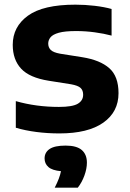

<svg xmlns="http://www.w3.org/2000/svg" viewBox="-20 -576 570 844"><path d="M241 10.5Q189.5 10.5 140.5 4.2Q91.5 -2 49.5 -14.5V-131.5Q138.5 -106 239 -106Q298.5 -106 322 -120Q345.5 -134 345.5 -159.5Q345.5 -179 334.2 -189.5Q323 -200 292.5 -205.5L194.5 -221Q109.5 -234.5 72.8 -274.2Q36 -314 36 -379Q36 -458.5 102.8 -507Q169.5 -555.5 311.5 -555.5Q354 -555.5 396.2 -550.5Q438.5 -545.5 470.5 -536.5V-419.5Q437 -428.5 396.2 -434Q355.5 -439.5 314.5 -439.5Q265 -439.5 238.5 -432Q212 -424.5 202 -412Q192 -399.5 192 -384.5Q192 -367.5 203 -356.5Q214 -345.5 244 -340L342 -324.5Q420 -312 460.5 -276.2Q501 -240.5 501 -166.5Q501 -84 434 -36.8Q367 10.5 241 10.5ZM220.5 249Q242.5 206.5 248 176.5Q209.5 173 192.8 158.2Q176 143.5 176 120.5Q176 94 198 79Q220 64 268.5 64Q317 64 339.5 83.5Q362 103 362 139Q362 165.5 351 195.8Q340 226 322 249Z"/></svg>

Font: Encode Sans SemiExpanded SemiExpanded
Style: Bold
Weight: 700
Width: 6
Designer: Multiple Designers
Foundry: Impallari Type
Version: Version 3.000; ttfautohint (v1.8.3) -l 8 -r 50 -G 200 -x 14 